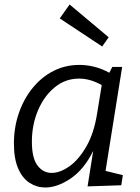

<svg xmlns="http://www.w3.org/2000/svg" viewBox="-20 -826 625 855"><path d="M182 9Q144 9 112 -11.5Q80 -32 61 -75.5Q42 -119 42 -187Q42 -259 64 -322.5Q86 -386 125.5 -434.5Q165 -483 218 -510Q271 -537 334 -537Q365 -537 398.5 -529Q432 -521 467 -502L480 -528H524L450 -65L527 -46L520 -1L370 4L395 -154Q354 -71 294.5 -31Q235 9 182 9ZM210 -56Q247 -56 288.5 -85Q330 -114 364.5 -173.5Q399 -233 413 -324L433 -447Q382 -476 332 -476Q271 -476 223.5 -437Q176 -398 149 -334Q122 -270 122 -195Q122 -122 147 -89Q172 -56 210 -56ZM290 -806 464 -660 435 -619 246 -744Z"/></svg>

Font: Bitter
Style: Italic
Weight: 400
Italic angle: -9°
Designer: Sol Matas, and Bitter project Authors
Foundry: Sol Matas
Version: Version 2.001